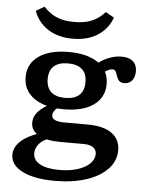

<svg xmlns="http://www.w3.org/2000/svg" viewBox="-57 -681 723 920"><g transform="rotate(5 305.0 -220.5)"><path d="M240.5 192.7Q142.5 192.7 85.2 164Q27.9 135.2 27.9 85.7Q27.9 49.6 59.1 20.4Q90.2 -8.9 151.2 -28.9L203.4 -8.6Q170.1 0.6 150.8 22.1Q131.6 43.6 131.6 68.9Q131.6 102.4 164.8 120.6Q198 138.7 257.8 138.7Q306.8 138.7 344.6 127Q382.3 115.4 403.9 94.5Q425.4 73.6 425.4 47.6Q425.4 26.7 409.3 15.7Q393.3 4.7 363.5 4.7H251.4Q184.2 4.7 146.7 -16.6Q109.2 -37.9 109.2 -75.8Q109.2 -101.6 125.6 -123.1Q142 -144.5 177.4 -165.1L226.3 -158.3Q214.1 -149.3 208 -139.4Q201.9 -129.5 201.9 -118.7Q201.9 -104.5 217.6 -97.2Q233.2 -89.9 262.4 -89.9H374.1Q449.9 -89.9 490.5 -61.3Q531.2 -32.7 531.2 20.9Q531.2 71.5 494.6 110.5Q457.9 149.5 392.6 171.1Q327.4 192.7 240.5 192.7ZM254.2 -152.7Q163.1 -152.7 110.9 -189.6Q58.7 -226.5 58.7 -290.7Q58.7 -355.3 110.7 -391.8Q162.7 -428.3 254.2 -428.3Q345.7 -428.3 397.1 -391.9Q448.4 -355.4 448.4 -290.7Q448.4 -226.1 397.1 -189.4Q345.7 -152.7 254.2 -152.7ZM255.1 -207.6Q300.4 -207.6 323.5 -228.6Q346.6 -249.6 346.6 -290.7Q346.6 -331.8 323.5 -352.7Q300.4 -373.5 255.1 -373.5Q211.1 -373.5 187.9 -352.7Q164.8 -331.8 164.8 -290.7Q164.8 -250.1 187.9 -228.8Q211.1 -207.6 255.1 -207.6ZM532.9 -302.8Q514.3 -302.8 506.2 -312Q498.1 -321.2 494.4 -333.2Q490.7 -345.2 486.2 -354.4Q481.6 -363.6 470.7 -363.6Q463.4 -363.6 453.8 -360Q444.2 -356.3 434.6 -349.4Q425 -342.6 415.4 -332L385.8 -376.8Q409.7 -400.6 443.5 -414.5Q477.4 -428.3 509.2 -428.3Q544.2 -428.3 563.5 -411.4Q582.8 -394.5 582.8 -363.5Q582.8 -336.2 569 -319.5Q555.2 -302.8 532.9 -302.8ZM267.2 -493.3Q196.6 -493.3 148 -524.7Q99.4 -556.1 79.6 -611.2L120 -634.3Q148.5 -603 183 -588.4Q217.5 -573.8 267.2 -573.8Q317.4 -573.8 351.9 -588.4Q386.5 -603 415 -634.3L455.3 -611.2Q435.5 -555.7 386.7 -524.5Q337.9 -493.3 267.2 -493.3Z"/></g></svg>

Font: Playfair 5pt SemiExpanded Light
Style: Regular
Weight: 300
Width: 6
Designer: Claus Eggers Sørensen
Foundry: Claus Eggers Sørensen
Version: Version 2.203